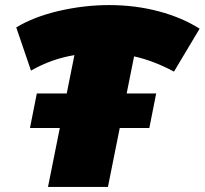

<svg xmlns="http://www.w3.org/2000/svg" viewBox="-20 -736 806 756"><path d="M665 -454Q585 -497 508 -514L405 0H169L273 -519Q182 -504 102 -458L44 -628Q113 -670 212 -693Q311 -716 410 -716Q512 -716 604.5 -691.5Q697 -667 766 -623ZM125 -368H595L568 -232H98Z"/></svg>

Font: Montserrat Alternates Black
Style: Italic
Weight: 900
Italic angle: -11.3°
Designer: Julieta Ulanovsky
Foundry: Julieta Ulanovsky
Version: Version 7.200